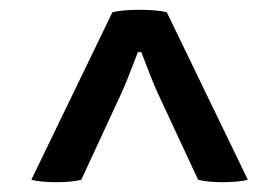

<svg xmlns="http://www.w3.org/2000/svg" viewBox="-20 -673 570 392"><path d="M486 -306Q477 -303.5 463.2 -302.2Q449.5 -301 434.5 -301Q420.5 -301 407.2 -302.2Q394 -303.5 384.5 -306L302.5 -482Q297 -494 290.8 -509.2Q284.5 -524.5 278.8 -539.8Q273 -555 268.5 -566.5H261.5Q257 -555 251.2 -539.8Q245.5 -524.5 239.2 -509.2Q233 -494 227.5 -482L146 -306Q136 -303.5 122.8 -302.2Q109.5 -301 95.5 -301Q80.5 -301 66.8 -302.2Q53 -303.5 44 -306L209.5 -648Q219.5 -650.5 234.5 -651.8Q249.5 -653 265.5 -653Q281.5 -653 296 -651.8Q310.5 -650.5 320.5 -648Z"/></svg>

Font: Signika Light
Style: Regular
Weight: 400
Version: Version 2.003;gftools[0.9.32]